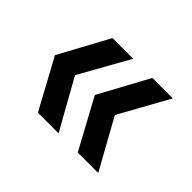

<svg xmlns="http://www.w3.org/2000/svg" viewBox="-83 -614 637 637"><g transform="rotate(45 235.5 -295.0)"><path d="M325 -120 230 -295 325 -470H421L324 -295L421 -120ZM138 -120 43 -295 138 -470H235L137 -295L235 -120Z"/></g></svg>

Font: DM Sans 28pt Medium
Style: Regular
Weight: 500
Version: Version 4.004;gftools[0.9.30]